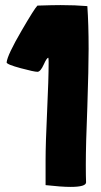

<svg xmlns="http://www.w3.org/2000/svg" viewBox="-20 -734 398 754"><path d="M257 0Q222 0 159 -7V-105Q159 -170 165 -297Q171 -425 171 -489Q171 -500 170 -507Q164 -508 152 -481Q139 -452 127 -452Q114 -452 62 -466Q6 -481 6 -489Q9 -518 65 -614Q115 -700 127 -712Q189 -714 218 -714Q275 -714 323 -710Q328 -639 328 -542Q328 -466 323 -315Q317 -165 317 -88Q317 -41 318 -18Q318 0 257 0Z"/></svg>

Font: Londrina Solid
Style: Regular
Weight: 400
Designer: Marcelo Magalhaes
Foundry: Marcelo Magalh„es
Version: Version 1.001 2011